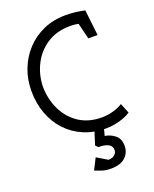

<svg xmlns="http://www.w3.org/2000/svg" viewBox="-167 -784 889 1109"><g transform="rotate(-20 278.0 -229.5)"><path d="M373 4Q297 4 236 -22Q175 -48 131 -95.5Q87 -143 63.5 -207Q40 -271 40 -346Q40 -417 64 -479Q88 -541 132.5 -589Q177 -637 238.5 -664Q300 -691 375 -691Q407 -691 435.5 -687.5Q464 -684 492 -678L510 -520H453L429 -618Q422 -619 412 -621Q402 -623 377 -623Q294 -623 235 -584Q176 -545 144.5 -482.5Q113 -420 111 -348Q112 -270 143 -205.5Q174 -141 232 -102.5Q290 -64 372 -64Q406 -64 440.5 -73.5Q475 -83 500 -99L525 -38Q508 -26 483 -16.5Q458 -7 429.5 -1.5Q401 4 373 4ZM320 232Q289 232 266 224.5Q243 217 223 209L258 140L323 179Q338 179 349.5 174Q361 169 368 159.5Q375 150 375 137Q375 90 293 90L278 75L305 -10H363L349 42Q381 46 409.5 68Q438 90 438 135Q438 176 408.5 204Q379 232 320 232Z"/></g></svg>

Font: Kreon Light Light
Style: Regular
Weight: 300
Version: Version 2.002